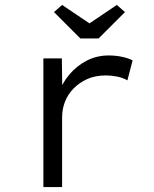

<svg xmlns="http://www.w3.org/2000/svg" viewBox="-20 -759 625 779"><path d="M156 0V-522H231L233 -368L216 -374Q230 -419 260.5 -455.5Q291 -492 332 -513Q373 -534 421 -534Q449 -534 475 -528.5Q501 -523 518 -514L497 -433Q478 -444 454 -448.5Q430 -453 410 -453Q367 -453 334.5 -438.5Q302 -424 278.5 -400Q255 -376 243.5 -346Q232 -316 232 -283V0ZM306 -603 199 -710 232 -739 358 -654H328L454 -739L487 -710L380 -603Z"/></svg>

Font: Lexend Giga Light
Style: Regular
Weight: 300
Version: Version 1.007